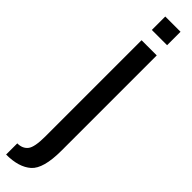

<svg xmlns="http://www.w3.org/2000/svg" viewBox="-378 -712 899 899"><g transform="rotate(45 72.0 -262.0)"><path d="M-32.5 229.5V155.5Q2 155.5 19.8 133Q37.5 110.5 37.5 40V-597.5H138V33.5Q138 152.5 94.8 191Q51.5 229.5 -32.5 229.5ZM37.5 -754.5H138.5V-665.5H37.5Z"/></g></svg>

Font: Anybody Condensed Medium
Style: Regular
Weight: 500
Width: 3
Designer: Tyler Finck
Foundry: Etcetera Type Company
Version: Version 1.010; ttfautohint (v1.8.3) -l 8 -r 50 -G 200 -x 14 